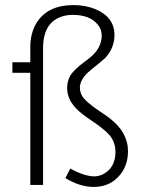

<svg xmlns="http://www.w3.org/2000/svg" viewBox="-20 -736 571 764"><path d="M489.3 -134.8Q489.3 -210 415 -266.6Q402.3 -276.4 377 -293Q320.3 -331.1 306.6 -354.5Q297.9 -371.1 297.9 -387.7Q297.9 -421.9 341.8 -458Q390.6 -497.1 399.4 -505.9Q435.5 -545.9 435.5 -596.7Q435.5 -668 358.4 -700.2Q318.4 -715.8 272.5 -715.8Q168 -715.8 124 -642.6Q100.6 -602.5 100.6 -548.8V-488.3H29.3V-446.3H100.6V0H151.4V-544.9Q151.4 -649.4 231.4 -671.9Q250 -676.8 269.5 -676.8Q338.9 -676.8 370.1 -636.7Q384.8 -618.2 384.8 -594.7Q384.8 -543.9 335.9 -504.9Q329.1 -500 315.4 -489.3Q270.5 -456.1 257.8 -431.6Q247.1 -410.2 247.1 -385.7Q247.1 -327.1 310.5 -280.3Q321.3 -271.5 344.7 -255.9Q406.2 -214.8 423.8 -187.5Q439.5 -162.1 439.5 -132.8Q439.5 -68.4 390.6 -43Q373 -34.2 354.5 -34.2Q313.5 -35.2 259.8 -65.4L240.2 -27.3Q297.9 7.8 353.5 7.8Q419.9 7.8 460 -43Q489.3 -81.1 489.3 -134.8Z"/></svg>

Font: Yaldevi Colombo Light
Style: Regular
Weight: 300
Designer: Sol Matas, Denzil Rajitha, Kosala Senevirathne and Pathum Egodawatta
Foundry: Mooniak
Version: Version 1.020 ; ttfautohint (v1.6)